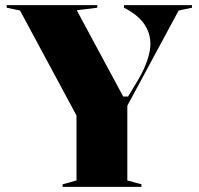

<svg xmlns="http://www.w3.org/2000/svg" viewBox="-20 -728 774 748"><path d="M224 0V-10L278 -25V-278L58 -687L6 -698V-708H359V-698L279 -688L460 -352H479L520 -420Q543 -460 554.5 -495.5Q566 -531 566 -556Q566 -600 541 -635.5Q516 -671 463 -698V-708H728V-698L676 -687L476 -316V-25L531 -10V0Z"/></svg>

Font: Kalnia SemiBold
Style: Regular
Weight: 600
Designer: Frida Medrano
Foundry: Frida Medrano
Version: Version 1.105